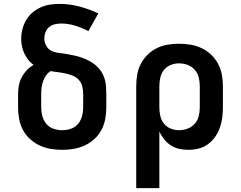

<svg xmlns="http://www.w3.org/2000/svg" viewBox="-20 -763 1240 988"><path d="M300 8Q270 8 240.5 3Q211 -2 184 -14.5Q157 -27 134.5 -47.5Q112 -68 98 -94.5Q84 -121 78.5 -150.5Q73 -180 73 -210V-279Q73 -301 77 -323Q81 -345 91.5 -365Q102 -385 117.5 -401.5Q133 -418 153 -429Q137 -440 125 -455.5Q113 -471 105 -488.5Q97 -506 93 -525Q89 -544 89 -563Q89 -588 95.5 -613Q102 -638 114.5 -659.5Q127 -681 146 -697.5Q165 -714 188 -724.5Q211 -735 236 -739Q261 -743 286 -743Q338 -743 388.5 -729.5Q439 -716 486 -694L435 -603Q402 -620 366.5 -631Q331 -642 294 -642Q278 -642 261.5 -638Q245 -634 232.5 -623.5Q220 -613 214 -597Q208 -581 208 -565Q208 -545 218.5 -526.5Q229 -508 247.5 -500Q266 -492 286.5 -490Q307 -488 326.5 -484.5Q346 -481 366 -476.5Q386 -472 405 -465Q424 -458 441.5 -448.5Q459 -439 474.5 -425.5Q490 -412 501 -395Q512 -378 518 -359Q524 -340 525.5 -319.5Q527 -299 527 -279V-210Q527 -180 521.5 -150.5Q516 -121 502 -94.5Q488 -68 465.5 -47.5Q443 -27 416 -14.5Q389 -2 359.5 3Q330 8 300 8ZM300 -93Q323 -93 345 -100.5Q367 -108 381.5 -125.5Q396 -143 402 -165Q408 -187 408 -210V-279Q408 -298 403.5 -317.5Q399 -337 386 -351.5Q373 -366 354.5 -373.5Q336 -381 317 -385Q298 -389 278.5 -391.5Q259 -394 240 -397Q226 -388 216.5 -374Q207 -360 201.5 -344.5Q196 -329 194 -312.5Q192 -296 192 -279V-210Q192 -187 198 -165Q204 -143 218.5 -125.5Q233 -108 255 -100.5Q277 -93 300 -93Z M681 205V-320Q681 -349 686 -378.5Q691 -408 704.5 -434Q718 -460 739 -481Q760 -502 786.5 -515Q813 -528 842 -533Q871 -538 901 -538Q931 -538 960.5 -533Q990 -528 1017 -515.5Q1044 -503 1066 -482Q1088 -461 1102 -435Q1116 -409 1121.5 -379.5Q1127 -350 1127 -320V-210Q1127 -183 1123.5 -156.5Q1120 -130 1111 -105Q1102 -80 1086.5 -58Q1071 -36 1049.5 -20.5Q1028 -5 1002 1.5Q976 8 949 8Q925 8 902 3Q879 -2 859 -15Q839 -28 824.5 -46.5Q810 -65 800 -86V205ZM901 -93Q923 -93 945 -101Q967 -109 982 -126Q997 -143 1002.5 -165Q1008 -187 1008 -210V-320Q1008 -343 1002.5 -365Q997 -387 982 -404Q967 -421 945.5 -429Q924 -437 901 -437Q879 -437 858 -428.5Q837 -420 823.5 -403Q810 -386 805 -364Q800 -342 800 -320V-210Q800 -188 805 -166Q810 -144 823.5 -127Q837 -110 858 -101.5Q879 -93 901 -93Z"/></svg>

Font: Iosevka Curly Extended
Style: Bold
Weight: 700
Width: 7
Monospace: yes
Designer: Belleve Invis
Foundry: Belleve Invis
Version: Version 11.1.0; ttfautohint (v1.8.3)